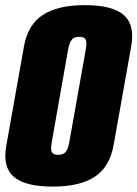

<svg xmlns="http://www.w3.org/2000/svg" viewBox="-37 -700 521 728"><path d="M162.5 7.5Q58.5 7.5 15.2 -29.8Q-28 -67 -13 -148.5L54 -524.5Q68.5 -606 125 -643.2Q181.5 -680.5 285.2 -680.5Q389 -680.5 432 -643.2Q475 -606 460.5 -524.5L393.5 -148.5Q378.5 -67 322.2 -29.8Q266 7.5 162.5 7.5ZM183.5 -113Q202 -113 211.5 -123.2Q221 -133.5 226 -162.5L288 -511Q293.5 -540 287.8 -550.2Q282 -560.5 263.5 -560.5Q245 -560.5 235.8 -550.2Q226.5 -540 221 -511L159.5 -162.5Q154 -133.5 159.5 -123.2Q165 -113 183.5 -113Z"/></svg>

Font: Anybody Condensed ExtraBold
Style: Italic
Weight: 800
Width: 3
Italic angle: -10°
Designer: Tyler Finck
Foundry: Etcetera Type Company
Version: Version 1.010; ttfautohint (v1.8.3) -l 8 -r 50 -G 200 -x 14 